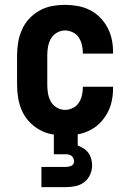

<svg xmlns="http://www.w3.org/2000/svg" viewBox="-20 -548 540 788"><path d="M247 8Q220 8 193 3Q166 -2 142 -15.5Q118 -29 99.5 -49Q81 -69 70 -94Q59 -119 54.5 -146Q50 -173 50 -200V-320Q50 -347 54.5 -374Q59 -401 70 -426Q81 -451 99.5 -471Q118 -491 142 -504.5Q166 -518 193 -523Q220 -528 247 -528Q273 -528 298.5 -523.5Q324 -519 347.5 -507.5Q371 -496 389.5 -477.5Q408 -459 420.5 -436Q433 -413 438.5 -387.5Q444 -362 444 -336V-328H320V-332Q320 -348 316 -364.5Q312 -381 303 -394.5Q294 -408 278.5 -415.5Q263 -423 247 -423Q229 -423 213 -413.5Q197 -404 188.5 -388.5Q180 -373 177 -355.5Q174 -338 174 -320V-200Q174 -182 177 -164.5Q180 -147 188.5 -131.5Q197 -116 213 -106.5Q229 -97 247 -97Q263 -97 278.5 -104.5Q294 -112 303 -125.5Q312 -139 316 -155.5Q320 -172 320 -188V-192H444V-184Q444 -158 438.5 -132.5Q433 -107 420.5 -84Q408 -61 389.5 -42.5Q371 -24 347.5 -12.5Q324 -1 298.5 3.5Q273 8 247 8ZM150 220V137H250Q256 137 261.5 136Q267 135 272 133Q277 131 280.5 126Q284 121 284 115Q284 109 281.5 102.5Q279 96 274 92Q269 88 262.5 86.5Q256 85 250 85H201V-97H299V49Q312 54 323.5 61.5Q335 69 343 80Q351 91 354.5 104.5Q358 118 358 131Q358 151 349.5 169.5Q341 188 325 200Q309 212 289.5 216Q270 220 250 220Z"/></svg>

Font: Iosevka Term Curly Extrabold
Style: Regular
Weight: 800
Designer: Belleve Invis
Foundry: Belleve Invis
Version: Version 32.3.0